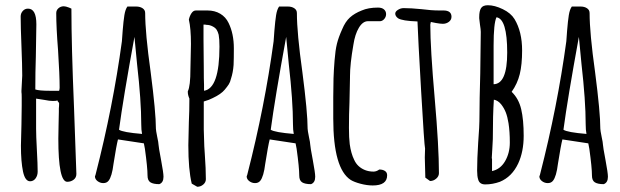

<svg xmlns="http://www.w3.org/2000/svg" viewBox="-20 -695 2369 734"><path d="M203 -165 204 -222 205 -268V-271V-281Q206 -289 206 -300Q206 -302 203 -305Q200 -308 200 -310V-311Q195 -309 182 -309Q169 -309 150 -313Q144 -314 118 -318V-203Q118 -177 121 -121Q124 -66 124 -39Q124 -24 116 -13Q108 -2 95 -2Q76 -2 68 -39Q60 -77 60 -138L62 -219Q63 -253 63 -291V-308V-322Q63 -338 62 -343V-348L65 -406Q65 -444 62 -519Q59 -594 59 -632Q59 -644 67 -653Q75 -662 87 -662Q119 -662 119 -602L117 -478Q115 -422 115 -353Q130 -348 169 -348H206Q208 -354 208 -360Q208 -408 202 -502Q195 -590 195 -645Q195 -656 203.5 -663.5Q212 -671 224 -671Q231 -671 244 -666L253 -662Q253 -520 263 -283L272 -30Q272 -16 261.5 -8Q251 0 237 0Q203 0 203 -165Z M544 -24Q544 -54 534 -126L530 -147L431 -162Q425 -139 414 -69Q408 -20 395 -4Q388 5 375 5Q363 5 353 -2.5Q343 -10 343 -21L345 -26L346 -30Q412 -287 446 -537Q446 -541 447 -550.5Q448 -560 449 -578Q452 -615 455.5 -637Q459 -659 467 -670H501Q515 -670 525 -663.5Q535 -657 535 -645Q535 -569 556 -419Q576 -265 576 -203Q576 -197 581 -172Q586 -149 586 -142Q586 -135 596 -82Q605 -34 605 -20V-19Q605 3 589 9Q566 9 555 2Q544 -5 544 -24ZM520 -220Q520 -310 504 -450L494 -554Q451 -319 435 -199Q450 -189 523 -183Q520 -198 520 -220Z M713 7Q700 -46 700 -140L702 -229Q704 -269 704 -318Q698 -332 698 -343V-346Q708 -365 708 -432L709 -478Q710 -500 710 -527Q710 -586 702 -620Q705 -634 712 -644.5Q719 -655 729 -655H773Q801 -655 822 -642.5Q843 -630 854 -607Q874 -566 874 -510Q874 -470 873 -447Q871 -418 863 -394Q860 -381 854.5 -372.5Q849 -364 839 -352Q825 -335 793 -320Q780 -313 759 -307V-200L761 -136L763 -105Q767 -49 767 -10Q767 2 757 10.5Q747 19 734 19ZM819 -517Q819 -546 816 -562Q813 -574 808 -581.5Q803 -589 793 -594Q782 -600 769 -600Q769 -601 758 -601V-544Q758 -485 759 -439Q759 -387 760 -371V-350V-348Q819 -357 819 -517Z M1124 -24Q1124 -54 1114 -126L1110 -147L1011 -162Q1005 -139 994 -69Q988 -20 975 -4Q968 5 955 5Q943 5 933 -2.5Q923 -10 923 -21L925 -26L926 -30Q992 -287 1026 -537Q1026 -541 1027 -550.5Q1028 -560 1029 -578Q1032 -615 1035.5 -637Q1039 -659 1047 -670H1081Q1095 -670 1105 -663.5Q1115 -657 1115 -645Q1115 -569 1136 -419Q1156 -265 1156 -203Q1156 -197 1161 -172Q1166 -149 1166 -142Q1166 -135 1176 -82Q1185 -34 1185 -20V-19Q1185 3 1169 9Q1146 9 1135 2Q1124 -5 1124 -24ZM1100 -220Q1100 -310 1084 -450L1074 -554Q1031 -319 1015 -199Q1030 -189 1103 -183Q1100 -198 1100 -220Z M1321 -7Q1254 -50 1254 -242V-269V-300V-324Q1254 -364 1255 -395.5Q1256 -427 1259 -464Q1262 -503 1268 -527.5Q1274 -552 1288 -583Q1300 -612 1317.5 -628Q1335 -644 1363 -655Q1388 -666 1425 -666Q1440 -666 1448 -659Q1456 -652 1456 -641Q1456 -631 1449.5 -623Q1443 -615 1434 -614H1387Q1367 -614 1352 -589Q1337 -564 1331 -524Q1318 -450 1318 -404V-399L1316 -303Q1314 -260 1314 -206Q1314 -168 1317 -144Q1322 -108 1334 -84Q1346 -57 1375 -45Q1390 -39 1408 -39Q1419 -39 1430 -47Q1443 -47 1451.5 -41.5Q1460 -36 1460 -25Q1460 14 1405 14Q1383 14 1358.5 7.5Q1334 1 1321 -7Z M1606 -16 1605 -55Q1604 -72 1604 -93L1605 -127Q1602 -138 1590 -346Q1578 -554 1576 -613Q1518 -615 1502 -625Q1491 -633 1491 -643Q1491 -651 1501.5 -657.5Q1512 -664 1523 -664Q1551 -664 1591 -660Q1629 -655 1659 -655H1667H1675Q1706 -655 1706 -631Q1706 -619 1696 -611.5Q1686 -604 1673 -604Q1664 -604 1647 -607L1627 -611L1626 -606L1625 -601Q1625 -512 1642 -317Q1658 -134 1658 -33Q1658 -21 1647.5 -12Q1637 -3 1624 -3Z M1808 -9Q1804 -21 1804 -43Q1804 -86 1808 -149Q1813 -209 1813 -256Q1813 -309 1816 -415L1818 -573Q1818 -582 1815 -600L1812 -625V-630Q1812 -653 1819 -664Q1826 -675 1845 -675Q1871 -675 1902 -660Q1933 -645 1947 -622Q1976 -574 1976 -502Q1976 -448 1967 -411.5Q1958 -375 1936 -344Q1963 -318 1972.5 -277.5Q1982 -237 1982 -176Q1982 -115 1961 -70Q1937 -19 1891 0Q1863 10 1835 10Q1813 10 1808 -9ZM1919 -494Q1919 -623 1878 -629Q1867 -606 1867 -521V-373Q1919 -374 1919 -494ZM1929 -150Q1929 -192 1924 -224Q1920 -249 1913.5 -265.5Q1907 -282 1896 -296Q1884 -311 1868 -314Q1864 -257 1864 -163Q1864 -157 1862 -125L1860 -91Q1860 -89 1861 -88V-86V-41Q1893 -48 1911 -79Q1929 -110 1929 -150Z M2243 -24Q2243 -54 2233 -126L2229 -147L2130 -162Q2124 -139 2113 -69Q2107 -20 2094 -4Q2087 5 2074 5Q2062 5 2052 -2.5Q2042 -10 2042 -21L2044 -26L2045 -30Q2111 -287 2145 -537Q2145 -541 2146 -550.5Q2147 -560 2148 -578Q2151 -615 2154.5 -637Q2158 -659 2166 -670H2200Q2214 -670 2224 -663.5Q2234 -657 2234 -645Q2234 -569 2255 -419Q2275 -265 2275 -203Q2275 -197 2280 -172Q2285 -149 2285 -142Q2285 -135 2295 -82Q2304 -34 2304 -20V-19Q2304 3 2288 9Q2265 9 2254 2Q2243 -5 2243 -24ZM2219 -220Q2219 -310 2203 -450L2193 -554Q2150 -319 2134 -199Q2149 -189 2222 -183Q2219 -198 2219 -220Z"/></svg>

Font: Amatic SC
Style: Bold
Weight: 700
Designer: Multiple Designers
Foundry: Vernon Adams
Version: Version 2.505